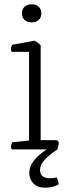

<svg xmlns="http://www.w3.org/2000/svg" viewBox="-20 -694 324 892"><path d="M249 -8 247 0Q209 25 187.5 48.5Q166 72 166 95Q166 134 212 134Q230 134 243 130Q252 145 252 163Q225 178 188 178Q155 178 135.5 158.5Q116 139 116 110Q116 79 137.5 52Q159 25 197 0H34Q31 -8 31 -14Q31 -22 37 -33L115 -41V-453H34Q31 -460 31 -467Q31 -476 37 -486L141 -505Q158 -496 169 -483V-43H237Q253 -43 253 -29Q253 -23 249 -8ZM172 -632Q172 -613 160 -601.5Q148 -590 127 -590Q106 -590 94 -601.5Q82 -613 82 -632Q82 -651 94 -662.5Q106 -674 127 -674Q148 -674 160 -662.5Q172 -651 172 -632Z"/></svg>

Font: Scope One
Style: Regular
Weight: 400
Designer: Dalton Maag Ltd
Foundry: Dalton Maag Ltd
Version: Version 1.001; ttfautohint (v1.4.1) -l 11 -r 50 -G 50 -x 14 